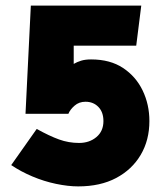

<svg xmlns="http://www.w3.org/2000/svg" viewBox="-20 -586 573 685"><path d="M224 -180Q230 -195 246 -209Q262 -223 285 -223Q313 -223 331 -204.5Q349 -186 349 -154Q349 -118 324 -97Q299 -76 262 -76Q225 -76 190.5 -88.5Q156 -101 111 -126L20 3Q54 26 95.5 43.5Q137 61 180 70Q223 79 259 79Q338 79 394.5 49Q451 19 482 -33.5Q513 -86 513 -154Q513 -213 489 -263Q465 -313 419 -343.5Q373 -374 305 -374Q284 -374 269.5 -369.5Q255 -365 243 -358V-423H466L484 -566H90L71 -180Z"/></svg>

Font: Catamaran Black
Style: Regular
Weight: 900
Designer: Pria Ravichandran
Version: Version 2.000